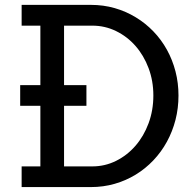

<svg xmlns="http://www.w3.org/2000/svg" viewBox="-20 -760 780 780"><path d="M62 -330.1V-414.1H331.1V-330.1ZM240.2 -655.8V-84H355Q406.2 -84 451.4 -106.4Q496.6 -128.9 530.3 -167.7Q564 -206.5 583.5 -259Q603 -311.5 603 -372.1Q603 -431.6 583.5 -483.4Q564 -535.2 530.3 -573.5Q496.6 -611.8 451.4 -633.8Q406.2 -655.8 355 -655.8ZM67.9 -740.2H349.1Q399.9 -740.2 445.8 -727.1Q491.7 -713.9 531.2 -689.9Q570.8 -666 603 -632.6Q635.3 -599.1 658 -558.1Q680.7 -517.1 692.9 -470Q705.1 -422.9 705.1 -372.1Q705.1 -320.3 692.9 -272.9Q680.7 -225.6 658 -184.1Q635.3 -142.6 603 -108.6Q570.8 -74.7 531.2 -50.5Q491.7 -26.4 445.8 -13.2Q399.9 0 349.1 0H67.9V-84H144V-655.8H67.9Z"/></svg>

Font: Twentytwelve Slab
Style: TwentytwelveSlab
Weight: 400
Designer: Domenico Catapano
Version: Version 1.00 2012